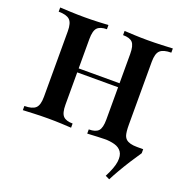

<svg xmlns="http://www.w3.org/2000/svg" viewBox="-123 -627 870 905"><g transform="rotate(20 311.5 -174.0)"><path d="M500 157Q526 107 530 75.5Q534 44 522 26.5Q510 9 486.5 2.5Q463 -4 433 -4L520 -106Q520 -70 526 -51.5Q532 -33 548.5 -27Q565 -21 595 -21H623V-1Q605 25 585 56.5Q565 88 548 117.5Q531 147 521 167ZM592 -515V-494Q553 -494 536.5 -479Q520 -464 520 -422V-93Q520 -51 536.5 -36Q553 -21 592 -21V0Q575 -1 539 -2.5Q503 -4 468 -4Q434 -4 400.5 -2.5Q367 -1 350 0V-21Q384 -21 398 -36Q412 -51 412 -93V-422Q412 -464 398 -479Q384 -494 350 -494V-515Q367 -514 399.5 -512.5Q432 -511 466 -511Q501 -511 537.5 -512.5Q574 -514 592 -515ZM269 -515V-494Q236 -494 221.5 -479Q207 -464 207 -422V-93Q207 -51 221.5 -36Q236 -21 269 -21V0Q253 -1 220.5 -2.5Q188 -4 153 -4Q119 -4 82 -2.5Q45 -1 27 0V-21Q66 -21 82.5 -36Q99 -51 99 -93V-422Q99 -464 82.5 -479Q66 -494 27 -494V-515Q45 -514 81 -512.5Q117 -511 151 -511Q186 -511 219.5 -512.5Q253 -514 269 -515ZM448 -275V-255H166V-275Z"/></g></svg>

Font: Playfair Display Medium
Style: Regular
Weight: 500
Designer: Claus Eggers Sørensen
Foundry: Claus Eggers Sørensen
Version: Version 1.203